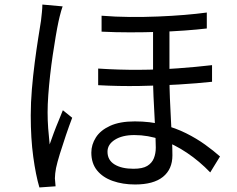

<svg xmlns="http://www.w3.org/2000/svg" viewBox="-20 -786 1040 843"><path d="M724 -680Q724 -644 724 -602.5Q724 -561 724 -521Q724 -481 724 -450Q724 -403 726 -354.5Q728 -306 730.5 -260Q733 -214 735 -174Q737 -134 737 -104Q737 -43 695.5 -9.5Q654 24 573 24Q519 24 475 8.5Q431 -7 406 -38Q381 -69 381 -116Q381 -151 401 -182.5Q421 -214 463.5 -233.5Q506 -253 572 -253Q639 -253 695 -238.5Q751 -224 797 -201Q843 -178 880.5 -151Q918 -124 946 -99L903 -29Q856 -78 801 -115Q746 -152 688 -172.5Q630 -193 570 -193Q517 -193 484.5 -172.5Q452 -152 452 -120Q452 -83 483 -64Q514 -45 566 -45Q606 -45 626.5 -57.5Q647 -70 655.5 -91Q664 -112 664 -138Q664 -160 662.5 -195.5Q661 -231 658.5 -274.5Q656 -318 654 -362.5Q652 -407 652 -446Q652 -482 652 -526Q652 -570 652 -611.5Q652 -653 652 -680ZM411 -485Q501 -479 590 -479.5Q679 -480 761 -486Q843 -492 911 -500V-427Q847 -420 764.5 -415Q682 -410 591.5 -408.5Q501 -407 411 -412ZM426 -717Q487 -712 550 -711.5Q613 -711 674 -713.5Q735 -716 789.5 -720.5Q844 -725 888 -731V-661Q846 -656 791 -652Q736 -648 675 -646Q614 -644 550.5 -644Q487 -644 426 -647ZM255 -758Q252 -750 248.5 -738Q245 -726 242 -713.5Q239 -701 237 -692Q231 -664 224.5 -625.5Q218 -587 211.5 -543.5Q205 -500 200 -455Q195 -410 192 -368.5Q189 -327 189 -293Q189 -257 191.5 -223Q194 -189 198 -152Q206 -175 216 -202Q226 -229 237 -255Q248 -281 256 -302L297 -269Q284 -235 269.5 -192.5Q255 -150 243 -111Q231 -72 226 -48Q224 -38 222.5 -25Q221 -12 221 -3Q222 4 222.5 14Q223 24 224 32L153 37Q137 -17 126 -97.5Q115 -178 115 -279Q115 -335 120 -394.5Q125 -454 132.5 -511.5Q140 -569 147.5 -616.5Q155 -664 160 -695Q162 -713 164 -732Q166 -751 166 -766Z"/></svg>

Font: Noto Sans KR
Style: Regular
Weight: 400
Designer: Ryoko NISHIZUKA  (kana, bopomofo & ideographs); Paul D. Hunt (Latin, Greek & Cyrillic); Sandoll Communications , Soo-you
Foundry: Adobe
Version: Version 2.004-H2;hotconv 1.0.118;makeotfexe 2.5.65603